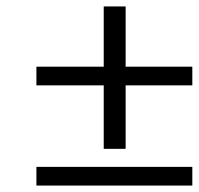

<svg xmlns="http://www.w3.org/2000/svg" viewBox="-20 -576 617 596"><path d="M93 -311V-369H302V-556H370V-369H577V-311H370V-114H302V-311ZM93 0V-58H577V0Z"/></svg>

Font: Lingua Franca
Style: Italic
Weight: 400
Italic angle: -13°
Version: Version 1.19